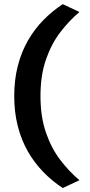

<svg xmlns="http://www.w3.org/2000/svg" viewBox="-20 -796 443 944"><path d="M288.5 128.5Q236.5 94.5 192.8 49.5Q149 4.5 117 -51.5Q85 -107.5 67.5 -175.5Q50 -243.5 50 -323.5Q50 -404 67.5 -472Q85 -540 117 -596Q149 -652 192.8 -696.8Q236.5 -741.5 288.5 -775.5L370.5 -737Q320 -694.5 276.2 -637.2Q232.5 -580 205.8 -502.8Q179 -425.5 179 -323.5Q179 -222 205.8 -144.5Q232.5 -67 276.2 -9.8Q320 47.5 370.5 90Z"/></svg>

Font: Commissioner Thin SemiBold
Style: Regular
Weight: 600
Version: Version 1.000